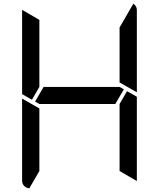

<svg xmlns="http://www.w3.org/2000/svg" viewBox="-20 -1014 856 1034"><path d="M152 -477 99 -507V-959V-961L192 -907V-546ZM647 -533 601 -454H192L169 -467L215 -546H624ZM664 -523 717 -493V-41V-39L624 -93V-454ZM138 0Q122 -1 110.5 -12.5Q99 -24 99 -41V-483L192 -430V-93ZM698 -994Q717 -982 717 -959V-517L624 -570V-866Z"/></svg>

Font: DSEG7 Modern
Style: Regular
Weight: 400
Designer: Keshikan(Twitter:@keshinomi_88pro)
Version: Version 0.46